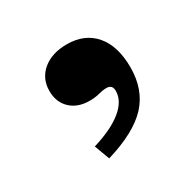

<svg xmlns="http://www.w3.org/2000/svg" viewBox="-78 -220 463 455"><g transform="rotate(-30 153.5 7.5)"><path d="M103.2 149.2 87.8 107.7Q141 91.6 168.9 68.6Q196.8 45.6 196.8 18.2Q196.8 1.4 180.6 1.4Q170.8 1.4 159.1 4.6Q147.4 7.9 131.5 7.9Q99.3 7.9 79.8 -10.6Q60.3 -29 60.3 -59.9Q60.3 -93.6 85.2 -114.5Q110.2 -135.3 151.2 -135.3Q199.8 -135.3 227.3 -103.1Q254.8 -71 254.8 -12.6Q254.8 48.4 219 86.9Q183.1 125.4 103.2 149.2Z"/></g></svg>

Font: Playfair 5pt SemiExpanded Light
Style: Regular
Weight: 300
Width: 6
Designer: Claus Eggers Sørensen
Foundry: Claus Eggers Sørensen
Version: Version 2.203